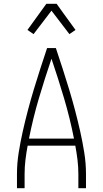

<svg xmlns="http://www.w3.org/2000/svg" viewBox="-20 -987 540 1007"><path d="M69 0V-74Q69 -130 78 -186.5Q87 -243 99.5 -298.5Q112 -354 126.5 -409Q141 -464 157.5 -518.5Q174 -573 191.5 -627Q209 -681 227 -735H273Q291 -681 308.5 -627Q326 -573 342.5 -518.5Q359 -464 373.5 -409Q388 -354 400.5 -298.5Q413 -243 422 -186.5Q431 -130 431 -74V0H391V-74Q391 -111 386.5 -148.5Q382 -186 375 -223H125Q118 -186 113.5 -148.5Q109 -111 109 -74V0ZM132 -260H368Q347 -367 316 -471.5Q285 -576 250 -679Q215 -576 184 -471.5Q153 -367 132 -260ZM156 -808 124 -830 223 -967H277L310 -921L376 -830L344 -808L250 -931Z"/></svg>

Font: Iosevka Curly Extralight
Style: Regular
Weight: 200
Monospace: yes
Designer: Belleve Invis
Foundry: Belleve Invis
Version: Version 22.1.2; ttfautohint (v1.8.4)